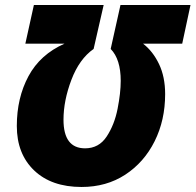

<svg xmlns="http://www.w3.org/2000/svg" viewBox="-20 -734 779 765"><path d="M638 -359Q638 -428 613.5 -479Q589 -530 550 -560H706L739 -714H460L421 -539Q461 -498 461 -412Q461 -364 448.5 -300.5Q436 -237 405 -190Q374 -143 319 -143Q233 -143 233 -257Q233 -333 264.5 -416Q296 -499 353 -539L393 -714H115L81 -560H237Q140 -517 93.5 -430.5Q47 -344 47 -232Q47 -121 116 -55Q185 11 305 11Q404 11 479 -38Q554 -87 596 -171Q638 -255 638 -359Z"/></svg>

Font: Noto Sans Display SemiCondensed Black
Style: Italic
Weight: 900
Width: 4
Designer: Monotype Design team
Foundry: Monotype Imaging Inc.
Version: 1.000